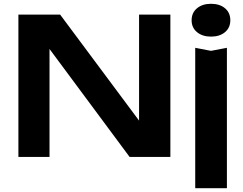

<svg xmlns="http://www.w3.org/2000/svg" viewBox="-20 -827 1279 1012"><path d="M772 -112 713 -103V-750H878V0H663L183 -647L241 -656V0H77V-750H297ZM1009 -575 1092 -559 1176 -575V165H1009ZM1092 -634Q1047 -634 1018.5 -657.5Q990 -681 990 -720Q990 -760 1018.5 -783.5Q1047 -807 1092 -807Q1138 -807 1166 -783.5Q1194 -760 1194 -720Q1194 -681 1166 -657.5Q1138 -634 1092 -634Z"/></svg>

Font: Unbounded Medium
Style: Regular
Weight: 500
Designer: Luke Prowse, Jean-Baptiste Morizot, Fátima Lázaro, Florian Runge
Foundry: NaN
Version: Version 1.700